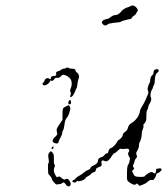

<svg xmlns="http://www.w3.org/2000/svg" viewBox="-20 -657 599 688"><path d="M175 -57Q169 -44 180 -27Q183 -22 184 -22Q185 -22 188.5 -23.5Q192 -25 193.5 -24.5Q195 -24 201 -19Q209 -12 213 -14Q221 -19 226 -13Q235 -3 233 5Q231 13 222 10Q219 9 215 3Q209 -7 203 -1Q203 0 200 1Q197 2 194 2.5Q191 3 187.5 3.5Q184 4 182 4Q179 3 172.5 -4.5Q166 -12 166 -15Q166 -19 160 -26L153 -34L152 -51Q151 -69 153.5 -72Q156 -75 155 -81Q154 -87 153 -96Q152 -105 156.5 -110Q161 -115 162.5 -115Q164 -115 169 -109Q174 -103 173 -88Q172 -73 175 -68Q178 -63 175 -57ZM166 -129Q168 -132 170 -132Q172 -132 172 -129Q172 -126 169.5 -124Q167 -122 165 -123Q164 -125 166 -129ZM217 -276Q223 -279 225 -280Q228 -280 230 -275.5Q232 -271 232 -267Q228 -247 221 -237Q214 -230 212 -217Q209 -194 206 -190Q203 -187 203 -181Q203 -175 197 -164.5Q191 -154 190 -149Q189 -140 177 -144Q159 -150 179 -168Q184 -173 185 -175Q186 -177 184 -184Q182 -190 183.5 -195Q185 -200 194 -213L204 -228V-247Q204 -264 206 -268Q208 -272 217 -276ZM229 -298Q231 -299 232.5 -298Q234 -297 234 -293Q236 -283 229 -283Q226 -283 225 -286Q224 -289 225.5 -292.5Q227 -296 229 -298ZM536 -408Q545 -411 548 -406.5Q551 -402 544 -397Q536 -391 535 -373Q535 -359 531.5 -352.5Q528 -346 528 -343.5Q528 -341 525 -337Q522 -333 520 -323Q518 -313 521 -307Q524 -299 517 -287Q512 -280 511 -273Q510 -266 507 -261.5Q504 -257 504.5 -241.5Q505 -226 501 -219.5Q497 -213 495 -212Q493 -211 494 -206Q495 -201 491.5 -193.5Q488 -186 488 -179Q488 -163 481 -148Q478 -144 478 -136Q478 -128 473 -119Q468 -111 468 -108.5Q468 -106 471 -96Q472 -95 467.5 -90Q463 -85 462 -78.5Q461 -72 458 -67.5Q455 -63 458 -58L461 -53L457 -48L453 -44L457 -36Q460 -28 465 -25.5Q470 -23 484 -23Q498 -23 499 -26Q501 -30 515 -38Q525 -43 529 -38Q532 -35 535 -35.5Q538 -36 539 -44L540 -52L548 -53Q555 -55 558 -52Q561 -49 555.5 -43.5Q550 -38 545.5 -37Q541 -36 540 -32Q537 -19 530 -13Q528 -11 522.5 -12Q517 -13 509.5 -6Q502 1 491 5L480 9L476 5Q471 -2 467 3Q462 9 446 -2Q440 -6 438.5 -7.5Q437 -9 436.5 -11Q436 -13 435 -17Q435 -26 435 -32.5Q435 -39 435.5 -50.5Q436 -62 439.5 -67Q443 -72 444 -79Q445 -86 446 -87.5Q447 -89 443 -95Q436 -107 441 -112Q443 -114 443 -117Q443 -126 432 -124Q419 -122 413 -124Q410 -125 402 -117Q394 -109 392 -109Q387 -109 376 -91Q365 -75 355 -80Q349 -83 346 -82Q342 -79 344 -72Q347 -61 334 -58Q328 -56 326 -54Q324 -52 323 -46Q322 -41 316.5 -40Q311 -39 306.5 -34Q302 -29 295.5 -26Q289 -23 286 -18Q283 -13 272 -9.5Q261 -6 259 -8Q255 -11 254 -6Q253 -3 248 -3Q240 -3 239.5 -7Q239 -11 246 -13Q249 -14 251.5 -18Q254 -22 263.5 -27Q273 -32 281 -39Q289 -46 295.5 -48Q302 -50 304.5 -55.5Q307 -61 315 -64Q331 -71 331 -81Q331 -91 344 -94Q349 -95 354 -101Q359 -107 361 -107Q368 -107 369 -116Q370 -122 375 -125Q389 -131 398 -146Q403 -155 404.5 -155Q406 -155 412.5 -161Q419 -167 420 -173.5Q421 -180 428 -184.5Q435 -189 437 -195Q441 -211 451 -216Q458 -220 465 -227Q472 -234 476.5 -243Q481 -252 482 -261Q483 -267 494 -284Q500 -294 510 -319Q513 -326 510.5 -331.5Q508 -337 509 -339Q509 -342 511.5 -350Q514 -358 516 -360Q518 -363 518 -367Q518 -381 526 -388Q530 -391 530 -396Q530 -405 536 -408ZM216 -413Q222 -417 227 -413Q230 -411 237 -411Q251 -411 251 -403Q251 -400 256 -397Q266 -389 262 -376Q259 -369 257.5 -356Q256 -343 254.5 -341.5Q253 -340 248 -327Q240 -309 233 -309Q230 -309 233 -318Q233 -319 234 -320Q235 -323 232.5 -328Q230 -333 233 -339Q240 -356 235 -369Q233 -376 223.5 -382.5Q214 -389 206 -389Q203 -389 197.5 -383Q192 -377 185 -378Q178 -379 175.5 -374.5Q173 -370 169 -368Q165 -366 162.5 -368Q160 -370 160 -368Q160 -365 156 -360.5Q152 -356 148 -354Q138 -348 133 -354Q131 -357 135 -361Q139 -365 140.5 -370Q142 -375 147.5 -376.5Q153 -378 156 -375Q162 -371 162 -376Q162 -385 174 -385Q184 -385 181 -394Q180 -400 189 -402Q194 -403 199 -407Q204 -411 208 -411Q212 -411 216 -413ZM452 -637Q460 -639 468.5 -630Q477 -621 472 -616Q470 -614 468 -609Q466 -604 461 -601.5Q456 -599 453 -594Q450 -589 447.5 -589Q445 -589 437 -587Q429 -585 422 -583Q415 -581 413 -579Q409 -577 396 -576Q383 -575 380.5 -574Q378 -573 374 -573Q370 -573 365 -569Q358 -563 351 -568Q343 -575 346 -580Q347 -583 353.5 -586Q360 -589 364 -589Q368 -589 377 -596Q386 -603 393 -603Q400 -603 407 -608.5Q414 -614 417 -619Q420 -622 426.5 -626Q433 -630 435 -630Q437 -630 443 -633Q449 -636 452 -637Z"/></svg>

Font: TT2020 Style D
Style: Italic
Weight: 400
Italic angle: -15°
Version: Version 0.2.000